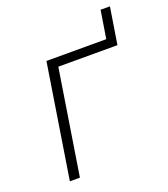

<svg xmlns="http://www.w3.org/2000/svg" viewBox="-116 -689 675 772"><g transform="rotate(-20 221.5 -303.0)"><path d="M51 0 128 -487H384L403 -606H443L418 -449H165L94 0Z"/></g></svg>

Font: Nunito Sans 10pt SemiCondensed ExtraLight
Style: Italic
Weight: 250
Width: 4
Italic angle: -9°
Designer: Vernon Adams
Foundry: Vernon Adams
Version: Version 3.101;gftools[0.9.27]